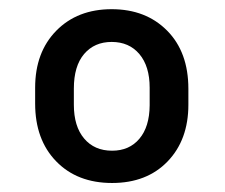

<svg xmlns="http://www.w3.org/2000/svg" viewBox="-20 -741 497 424"><path d="M57.6 -547.4Q57.6 -625.5 104.2 -673.1Q150.9 -720.7 226.6 -720.7Q302.2 -720.7 349.1 -673.3Q396 -626 396 -544.9V-509.8Q396 -432.1 350.1 -384.5Q304.2 -336.9 227.5 -336.9Q150.4 -336.9 104 -384.8Q57.6 -432.6 57.6 -512.2ZM143.1 -509.8Q143.1 -461.9 165.8 -435.1Q188.5 -408.2 227.5 -408.2Q265.6 -408.2 287.8 -434.6Q310.1 -460.9 310.5 -508.3V-547.4Q310.5 -594.7 287.8 -621.6Q265.1 -648.4 226.6 -648.4Q188.5 -648.4 165.8 -621.8Q143.1 -595.2 143.1 -545.4Z"/></svg>

Font: TypoPRO Roboto
Style: Bold
Weight: 700
Designer: Google
Version: Version 2.136; 2016